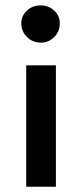

<svg xmlns="http://www.w3.org/2000/svg" viewBox="-20 -706 310 726"><path d="M79.1 -459Q92.8 -459 133.8 -459Q148.4 -459 191.4 -459Q191.4 -344.7 191.4 0Q163.1 0 79.1 0Q79.1 -115.2 79.1 -459ZM82 -566.4Q60.5 -586.9 60.5 -618.2Q60.5 -646.5 82 -666Q102.5 -685.5 133.8 -685.5Q164.1 -685.5 184.6 -666Q206.1 -646.5 206.1 -618.2Q206.1 -586.9 185.5 -566.4Q168 -547.9 141.6 -544.9Q137.7 -544.9 133.8 -544.9Q102.5 -544.9 82 -566.4Z"/></svg>

Font: Alata=Ham
Style: Regular
Weight: 400
Designer: Spyros Zevelakis, Eben Sorkin
Version: Version 1.004